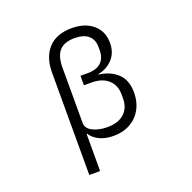

<svg xmlns="http://www.w3.org/2000/svg" viewBox="-166 -956 1333 1333"><g transform="rotate(-20 500.0 -290.0)"><path d="M269 -547Q269 -660 329 -725Q389 -790 502 -790Q599 -790 658.5 -739.5Q718 -689 718 -603Q718 -529 673.5 -483Q629 -437 568 -427V-423Q648 -414 702.5 -365.5Q757 -317 757 -221Q757 -154 728.5 -101Q700 -48 646.5 -17.5Q593 13 522 13Q464 13 420.5 -7Q377 -27 353 -64H349V210H269ZM671 -211V-237Q671 -308 626 -348Q581 -388 504 -388H447V-458H499Q567 -458 600 -490Q633 -522 633 -579V-605Q633 -658 598.5 -688Q564 -718 497 -718Q421 -718 385 -678.5Q349 -639 349 -553V-144Q349 -105 393.5 -82Q438 -59 502 -59Q582 -59 626.5 -99Q671 -139 671 -211Z"/></g></svg>

Font: IBM Plex Sans JP
Style: Regular
Weight: 400
Designer: Mike Abbink; Paul van der Laan; Pieter van Rosmalen; Wujin Sim; Yejin Wi; Jinhee Kim; Boomi Park; Yona Kim; Kichan Ma
Foundry: Sandoll Inc.
Version: Version 1.001